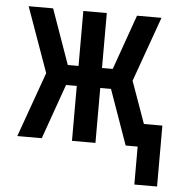

<svg xmlns="http://www.w3.org/2000/svg" viewBox="-50 -567 707 766"><g transform="rotate(5 303.5 -184.0)"><path d="M516 152V0H468L390 -220H347V0H253V-220H210L132 0H34L127 -260L34 -520H132L210 -300H253V-520H347V-300H390L468 -520H566L473 -260L533 -92H607V152Z"/></g></svg>

Font: Iosevka Semibold Extended
Style: Regular
Weight: 600
Width: 7
Monospace: yes
Designer: Belleve Invis
Foundry: Belleve Invis
Version: Version 32.5.0; ttfautohint (v1.8.4)